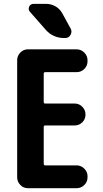

<svg xmlns="http://www.w3.org/2000/svg" viewBox="-20 -990 540 1010"><path d="M222.7 -969.7Q249 -969.7 272 -956.5Q294.9 -943.4 307.6 -919.9L351.6 -839.8Q360.4 -823.2 351.1 -806.6Q341.8 -790 323.2 -790H317.4Q259.8 -790 221.7 -832L137.7 -927.7Q127 -939.5 133.3 -954.6Q139.6 -969.7 157.2 -969.7ZM382.8 -730.5Q406.2 -730.5 423.3 -713.4Q440.4 -696.3 440.4 -672.9V-667Q440.4 -643.6 423.3 -627Q406.2 -610.4 382.8 -610.4H217.8Q210 -610.4 210 -601.6V-454.1Q210 -445.3 217.8 -445.3H373Q396.5 -445.3 413.1 -428.2Q429.7 -411.1 429.7 -387.7V-386.7Q429.7 -363.3 413.1 -346.7Q396.5 -330.1 373 -330.1H217.8Q210 -330.1 210 -322.3V-128.9Q210 -120.1 217.8 -120.1H382.8Q406.2 -120.1 423.3 -103Q440.4 -85.9 440.4 -63.5V-56.6Q440.4 -33.2 423.3 -16.6Q406.2 0 382.8 0H127Q103.5 0 86.9 -17.1Q70.3 -34.2 70.3 -56.6V-672.9Q70.3 -696.3 86.9 -713.4Q103.5 -730.5 127 -730.5Z"/></svg>

Font: Rounded Mgen+ 2m bold
Style: Bold
Weight: 700
Designer: [Source Han Sans]
Ryoko NISHIZUKA  (kana & ideographs); Paul D. Hunt (Latin, Greek & Cyrillic); Wenlong ZHANG  (bopomofo
Version: Version 1.059.20150602